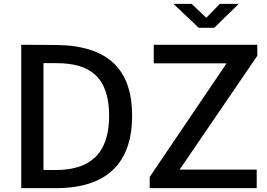

<svg xmlns="http://www.w3.org/2000/svg" viewBox="-20 -974 1380 994"><path d="M90 0H270C538 0 664 -134 664 -375C664 -606 549 -736 278 -741C215 -742 101 -742 90 -742ZM274 -647C444 -647 545 -576 545 -374C545 -169 436 -94 270 -94H205V-647ZM1309 0V-96H910L1312 -685V-742H776V-646H1153L755 -58V0ZM1048 -882 972 -954H878L1009 -830H1089L1216 -954H1118Z"/></svg>

Font: Cheyenne Sans Medium
Style: Regular
Weight: 500
Designer: The Public Sans project authors (U.S. Web Design System), Libre Franklin designed by Pablo Impallari and Rodrigo Fuenzal
Foundry: The Cheyenne Sans Project Authors
Version: Version 2.007